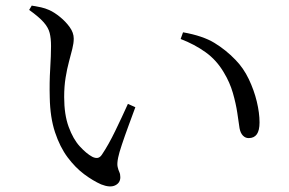

<svg xmlns="http://www.w3.org/2000/svg" viewBox="-20 -702 1040 690"><path d="M163.4 -536.7Q163.4 -564.4 158.5 -583.6Q153.7 -602.9 136.9 -622Q120.2 -641 84.8 -666.4L94.1 -681.9Q112 -679.1 127.4 -675.7Q142.8 -672.2 156.9 -665.9Q174.9 -657.9 195.4 -641.3Q215.9 -624.7 230.4 -604.6Q245 -584.4 245 -563.3Q245 -546.7 239.8 -526.1Q234.7 -505.5 227.8 -480.1Q220.9 -454.6 215.8 -423.2Q210.6 -391.7 210.6 -353.1Q210.6 -290.1 226.8 -246Q242.9 -202 266.7 -176Q290.5 -150 311.4 -138.7Q322.4 -133.1 331 -134.6Q339.6 -136.1 346.3 -146.3Q369.9 -181.3 394.3 -231.8Q418.8 -282.2 439.7 -328.7L466.4 -316.7Q454.6 -284.4 441.2 -248.2Q427.9 -212.1 417.9 -182Q407.8 -151.8 404.7 -136Q400.1 -113.8 402.7 -102.5Q405.2 -91.2 408.8 -83.7Q412.4 -76.3 412.4 -65.2Q412.4 -44.7 393.8 -35.8Q375.1 -26.8 343.6 -39.3Q314.2 -52.3 282.6 -75.8Q251 -99.3 223.1 -136.4Q195.3 -173.6 177.7 -226.8Q160.1 -280 158.8 -351.4Q157.3 -405.5 160.4 -454.4Q163.4 -503.4 163.4 -536.7ZM629.2 -561.9 637.8 -585.9Q708.9 -573.3 750.5 -547.9Q792.1 -522.5 826 -487.2Q854.9 -457.8 874 -417.8Q893.1 -377.8 902.9 -336.9Q912.7 -296 912.7 -262.1Q912.7 -233 902.9 -219.4Q893.2 -205.7 873.5 -205.7Q861.8 -205.7 853 -214.7Q844.2 -223.7 840.9 -241Q837.9 -262.8 832.8 -296.4Q827.8 -329.9 816.9 -367.9Q806 -405.9 784.5 -441.4Q758.4 -485.9 718.8 -514.3Q679.2 -542.7 629.2 -561.9Z"/></svg>

Font: Noto Serif SC
Style: Regular
Weight: 200
Designer: Ryoko NISHIZUKA 西塚涼子 (kana & ideographs); Frank Grießhammer (Latin, Greek & Cyrillic); Wenlong ZHANG 张文龙 (bopomofo); San
Foundry: Adobe
Version: Version 2.001;hotconv 1.1.0;makeotfexe 2.6.0